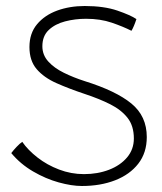

<svg xmlns="http://www.w3.org/2000/svg" viewBox="-20 -577 538 639"><path d="M252.5 42Q218.5 42 175.2 30Q132 18 90 -6.5Q48 -31 17.5 -67.5Q25 -77.5 35.5 -88.5Q46 -99.5 54 -105Q73 -77.5 104.8 -52.8Q136.5 -28 176.5 -12.8Q216.5 2.5 259.5 2.5Q305 2.5 342.8 -12Q380.5 -26.5 403 -53.2Q425.5 -80 425.5 -116Q425.5 -158 404.5 -184.8Q383.5 -211.5 346.8 -230Q310 -248.5 261.5 -264.5Q209 -282 167.5 -300.5Q126 -319 102 -347Q78 -375 78 -420.5Q78 -466 103.2 -496.2Q128.5 -526.5 170.2 -541.8Q212 -557 262 -557Q326 -557 370.5 -541.8Q415 -526.5 434 -513.5Q430.5 -502.5 425.8 -491.2Q421 -480 417.5 -474.5Q390 -488.5 352 -501.5Q314 -514.5 266.5 -514.5Q230 -514.5 196.5 -505.8Q163 -497 142 -477Q121 -457 121 -423Q121 -394 140.8 -372.2Q160.5 -350.5 192.5 -334.8Q224.5 -319 262 -307Q366 -274.5 417.2 -232.5Q468.5 -190.5 468.5 -121Q468.5 -68.5 440.2 -32.2Q412 4 363.2 23Q314.5 42 252.5 42Z"/></svg>

Font: Grandstander Thin
Style: Regular
Weight: 100
Designer: Tyler Finck
Foundry: Etcetera Type Co
Version: Version 1.200; ttfautohint (v1.8.3)